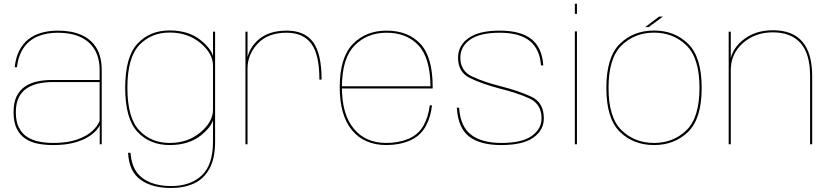

<svg xmlns="http://www.w3.org/2000/svg" viewBox="-20 -756 4350 1006"><path d="M258 4Q319 4 362.8 -7Q406.5 -18 435.8 -35Q465 -52 481.5 -69.8Q498 -87.5 502.5 -101.5V0H513V-387.5Q513 -459.5 485 -505.2Q457 -551 405.8 -573.2Q354.5 -595.5 284 -595.5Q236 -595.5 196.8 -584.2Q157.5 -573 128.2 -549.8Q99 -526.5 80.8 -490.5Q62.5 -454.5 57 -404H68.5Q76.5 -466 104.2 -506Q132 -546 177.5 -565.2Q223 -584.5 284 -584.5Q350.5 -584.5 399.2 -563Q448 -541.5 475 -497.5Q502 -453.5 502 -386.5V-337H252.5Q213 -337 176.8 -329.5Q140.5 -322 112.2 -303.5Q84 -285 67.5 -252.2Q51 -219.5 51 -168Q51 -116 67.5 -82.2Q84 -48.5 112.8 -29.5Q141.5 -10.5 178.8 -3.2Q216 4 258 4ZM258.5 -7Q220 -7 184.8 -14Q149.5 -21 122 -38.8Q94.5 -56.5 78.8 -87.8Q63 -119 63 -168Q63 -216 79.2 -247Q95.5 -278 123 -295Q150.5 -312 184.5 -319Q218.5 -326 254 -326H502V-123.5Q493 -97 463.8 -69.8Q434.5 -42.5 383.5 -24.8Q332.5 -7 258.5 -7Z M876 229Q944 229 995.8 205.5Q1047.5 182 1077.2 128.2Q1107 74.5 1107 -12.5V-590H1096V-445.5V-13.5Q1096 108.5 1036.5 163.8Q977 219 876 219Q815 219 768.2 200.2Q721.5 181.5 695.2 144.8Q669 108 663.5 44.5H651Q656 141.5 715.8 185.2Q775.5 229 876 229ZM869 4Q970.5 4 1035.2 -48.5Q1100 -101 1100 -150.5L1096 -181Q1096 -118 1030.2 -62.5Q964.5 -7 869 -7Q772 -7 709.8 -72.8Q647.5 -138.5 647.5 -296Q647.5 -454 709.8 -519.8Q772 -585.5 869 -585.5Q964.5 -585.5 1030.2 -530.5Q1096 -475.5 1096 -412L1099 -442Q1099 -489.5 1034.8 -543Q970.5 -596.5 869 -596.5Q765 -596.5 700.5 -527.5Q636 -458.5 636 -296Q636 -134 700.5 -65Q765 4 869 4Z M1653.5 -339H1665Q1665 -475 1620.5 -535.2Q1576 -595.5 1482.5 -595.5Q1382 -595.5 1326.8 -541.5Q1271.5 -487.5 1271.5 -411L1277 -396.5Q1277 -471 1330.5 -527.8Q1384 -584.5 1482 -584.5Q1568 -584.5 1610.8 -527.5Q1653.5 -470.5 1653.5 -339ZM1266 0H1277V-440.5V-590H1266Z M2004.5 4V-7Q1895 -7 1833.5 -82Q1771.5 -156.5 1771.5 -298.5Q1771.5 -449.5 1837.5 -517Q1903 -584.5 2005.5 -584.5Q2111 -584.5 2173 -518Q2234 -453 2235.5 -304H1766.5V-292.5H2247Q2247 -298 2247 -301.5Q2247 -457 2182.5 -526.5Q2117.5 -595.5 2005.5 -595.5Q1897 -595.5 1829 -525.5Q1760 -455 1760 -298.5Q1760 -151 1825 -73Q1889.5 4 2004.5 4ZM2004.5 -7V4Q2072 4 2126.5 -19Q2181 -42.5 2209.5 -92.5Q2237 -142 2243.5 -204H2231.5Q2225.5 -146.5 2199 -98Q2171.5 -50 2119 -28Q2066.5 -7 2004.5 -7Z M2606 4Q2719.5 4 2774.5 -35Q2829.5 -74 2829.5 -136Q2829.5 -219 2763.8 -249.5Q2698 -280 2606 -303.5Q2515.5 -326 2453.8 -355.2Q2392 -384.5 2392 -453.5Q2392 -512.5 2443.5 -548.5Q2495 -584.5 2598 -584.5Q2702 -584.5 2755.2 -541.8Q2808.5 -499 2814.5 -413.5H2826.5Q2820.5 -506.5 2764.5 -551Q2708.5 -595.5 2598 -595.5Q2490 -595.5 2435 -556.5Q2380 -517.5 2380 -453.5Q2380 -377.5 2442.2 -347.2Q2504.5 -317 2594.5 -293Q2687 -270.5 2752.2 -241Q2817.5 -211.5 2817.5 -136Q2817.5 -80.5 2766.2 -43.8Q2715 -7 2606 -7Q2504.5 -7 2448.2 -50Q2392 -93 2385.5 -192H2373.5Q2380 -85 2438.2 -40.5Q2496.5 4 2606 4Z M2992 0H3003V-591.5H2992ZM2992 -736.5V-683.5H3003V-736.5Z M3407 4Q3514.5 4 3585.5 -65.2Q3656.5 -134.5 3656.5 -295.5Q3656.5 -457 3585.5 -526.5Q3514.5 -596 3407 -596Q3299 -596 3228 -526.5Q3157 -457 3157 -295.5Q3157 -134.5 3228 -65.2Q3299 4 3407 4ZM3407 -7Q3306 -7 3237.2 -73.2Q3168.5 -139.5 3168.5 -295.5Q3168.5 -452 3237.2 -518.5Q3306 -585 3407 -585Q3507.5 -585 3576.2 -518.5Q3645 -452 3645 -295.5Q3645 -139.5 3576.2 -73.2Q3507.5 -7 3407 -7ZM3360.5 -614H3378.5L3453.5 -669H3433Z M3798 0H3809V-435.5V-590H3798ZM4224.5 0H4235.5V-357.5Q4235.5 -477.5 4184.2 -537.5Q4133 -597.5 4029.5 -597.5Q3933 -597.5 3868.8 -543Q3804.5 -488.5 3804.5 -413.5L3809 -389Q3809 -474 3872.5 -530.2Q3936 -586.5 4029 -586.5Q4125 -586.5 4174.8 -530Q4224.5 -473.5 4224.5 -358.5Z"/></svg>

Font: Anybody SemiExpanded Thin
Style: Regular
Weight: 250
Width: 6
Version: Version 1.113;gftools[0.9.25]